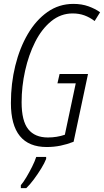

<svg xmlns="http://www.w3.org/2000/svg" viewBox="-20 -745 534 986"><path d="M220 10Q36 10 36 -216Q36 -316 58.5 -407.5Q81 -499 123 -570.5Q165 -642 224 -683.5Q283 -725 357 -725Q400 -725 434.5 -712.5Q469 -700 494 -682L466 -637Q441 -656 413.5 -666Q386 -676 353 -676Q292 -676 243 -636Q194 -596 160.5 -529.5Q127 -463 109 -382Q91 -301 91 -220Q91 -124 125 -81.5Q159 -39 226 -39Q272 -39 313 -53L369 -317H275L286 -365H432L358 -17Q325 -4 291 3Q257 10 220 10ZM87 206Q100 191 115.5 165Q131 139 145 111Q159 83 166 61H217V71Q209 92 191.5 120.5Q174 149 153.5 176.5Q133 204 115 221H87Z"/></svg>

Font: Noto Sans ExtraCondensed Light
Style: Italic
Weight: 300
Width: 2
Italic angle: -12°
Designer: Monotype Design Team
Foundry: Monotype Imaging Inc.
Version: Version 2.013; ttfautohint (v1.8.4.7-5d5b)